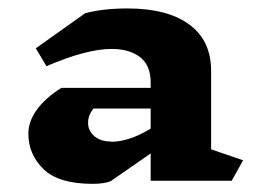

<svg xmlns="http://www.w3.org/2000/svg" viewBox="-20 -847 614 459"><path d="M534 -415H340.2V-480.2L244.1 -413.5Q227.1 -407.5 201.6 -407.5Q120 -407.5 83.9 -442.8Q47.8 -478 47.8 -527.5Q47.8 -556.8 68.2 -584.9Q88.6 -613 126.8 -637H340.2V-649.8Q340.2 -691 314.7 -710.5Q289.2 -730 246.7 -730Q187.2 -730 91.1 -688.8L65.6 -731.5L183.8 -815.5Q227.1 -826.8 284.9 -826.8Q380.1 -826.8 432.4 -788.5Q484.7 -750.2 484.7 -677.5V-490L561.2 -463.8ZM340.2 -539.5V-587.5H203.3Q196.5 -578.5 193.6 -570.6Q190.6 -562.8 190.6 -553Q190.6 -534.2 205.5 -521.5Q220.3 -508.8 245 -508.8V-508Q288.3 -508 340.2 -539.5Z"/></svg>

Font: Inknut Antiqua
Style: Bold
Weight: 700
Designer: Claus Eggers Sørensen
Foundry: Claus Eggers Sørensen
Version: Version 1.003; ttfautohint (v1.8.2) -l 8 -r 50 -G 200 -x 14 